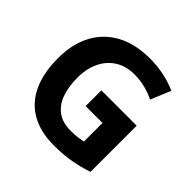

<svg xmlns="http://www.w3.org/2000/svg" viewBox="-182 -901 1088 1088"><g transform="rotate(45 362.0 -357.0)"><path d="M361 -401H644V-31Q588 -12 527.5 -1Q467 10 390 10Q284 10 209.5 -32Q135 -74 96.5 -156Q58 -238 58 -358Q58 -470 101.5 -552Q145 -634 228 -679Q311 -724 431 -724Q488 -724 543 -712Q598 -700 643 -680L593 -559Q560 -576 518 -587Q476 -598 430 -598Q364 -598 315.5 -568Q267 -538 240.5 -483.5Q214 -429 214 -355Q214 -285 233 -231Q252 -177 293 -146.5Q334 -116 400 -116Q432 -116 454.5 -119Q477 -122 496 -126V-275H361Z"/></g></svg>

Font: Noto Sans Bassa Vah
Style: Regular
Weight: 400
Designer: Monotype Design Team
Foundry: Monotype Imaging Inc.
Version: Version 2.002